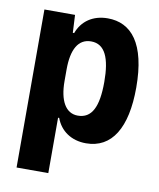

<svg xmlns="http://www.w3.org/2000/svg" viewBox="-81 -609 697 840"><g transform="rotate(10 267.5 -189.0)"><path d="M50 167H191V-79H196C216 -24 265 10 330 10C445 10 505 -89 505 -268C505 -464 435 -545 330 -545C264 -545 216 -511 196 -456H190L186 -535H50ZM274 -103C220 -103 191 -155 191 -242V-293C191 -383 219 -433 276 -433C338 -433 363 -373 363 -268C363 -157 336 -103 274 -103Z"/></g></svg>

Font: Mona Sans SemiCondensed
Style: Bold
Weight: 700
Width: 4
Designer: Deni Anggara
Foundry: GitHub
Version: Version 2.000